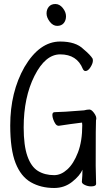

<svg xmlns="http://www.w3.org/2000/svg" viewBox="-20 -920 540 957"><path d="M297.5 -804.5Q286 -791 265 -791Q244 -791 228 -812Q212 -833 212 -853Q212 -873 223.5 -886.5Q235 -900 256 -900Q277 -900 293 -880Q309 -860 309 -839Q309 -818 297.5 -804.5ZM250 17Q184 17 134 -11.5Q84 -40 57.5 -107.5Q31 -175 31 -295Q31 -461 102 -586Q177 -713 280 -713Q358 -713 396 -675Q431 -646 442 -627L443 -618Q443 -604 431 -585Q419 -566 406 -566Q398 -566 393 -576Q364 -649 280 -649Q206 -649 152 -542Q98 -435 98 -285Q98 -195 116.5 -142Q135 -89 169 -68Q203 -47 250 -47Q284 -47 315.5 -75.5Q347 -104 368.5 -160Q390 -216 390 -296L389 -309Q331 -302 273 -293Q263 -293 256.5 -302.5Q250 -312 245.5 -324.5Q241 -337 241 -347Q241 -361 253 -361Q287 -361 399 -370Q414 -374 425 -374Q433 -374 441 -366Q449 -358 454.5 -348Q460 -338 460 -331Q460 -325 458.5 -320.5Q457 -316 457 -94L459 -4Q459 9 434 9Q418 9 403 2Q388 -5 388 -14Q391 -44 391 -74Q378 -44 339.5 -13.5Q301 17 250 17Z"/></svg>

Font: Moon Stars Kai T HW
Style: Regular
Weight: 400
Designer: GuiWonder
Version: Version 1.101